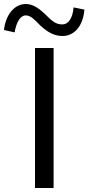

<svg xmlns="http://www.w3.org/2000/svg" viewBox="-80 -940 442 960"><path d="M95 -700V0H188V-700ZM342 -892 288 -903C283 -847 261 -818 232 -818C206 -818 188 -827 157 -858C119 -896 87 -920 49 -920C-8 -920 -52 -866 -60 -790L-7 -778C2 -829 21 -863 49 -863C73 -863 92 -843 120 -814C159 -777 194 -760 232 -760C292 -760 336 -811 342 -892Z"/></svg>

Font: Gully
Style: Regular
Weight: 400
Designer: jaikishan Patel
Foundry: MagicType
Version: Version 1.000;Glyphs 3.2 (3242)